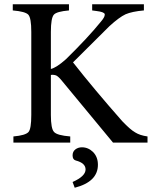

<svg xmlns="http://www.w3.org/2000/svg" viewBox="-20 -670 718 902"><path d="M673 0H511L272 -289Q256 -309 245 -315Q233 -320 219 -318V-130Q219 -65 234 -50Q248 -34 310 -29V0H43V-29Q100 -34 114 -50Q127 -65 127 -130V-520Q127 -586 113 -601Q99 -616 40 -621V-650H304V-621Q246 -616 233 -601Q219 -585 219 -520V-346Q245 -352 290 -392Q394 -494 453 -567Q472 -589 472 -600Q472 -602 472 -604Q468 -614 435 -618L413 -621V-650H656V-621Q600 -616 570 -603Q540 -589 494 -547L323 -377Q421 -252 554 -101Q592 -61 615 -48Q637 -34 673 -29ZM365 22Q395 22 418 45Q440 68 440 104Q440 184 331 212L321 185Q382 158 382 126Q382 96 336 84Q321 80 321 60Q321 42 334 32Q347 22 365 22Z"/></svg>

Font: Shafarik
Style: Regular
Weight: 400
Version: Version 1.001; ttfautohint (v1.8.4.7-5d5b)